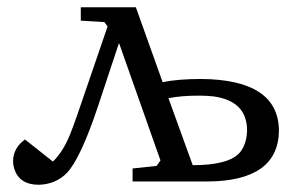

<svg xmlns="http://www.w3.org/2000/svg" viewBox="-20 -501 820 530"><path d="M16 -57Q17 -93 49 -116L126 -55Q154 -82 173 -129Q182 -151 193 -183L277 -428L268 -440L203 -444V-481H355L429 -274Q470 -283 536 -283Q749 -281 750 -140Q748 -1 552 0H346V-36L412 -43L423 -58L309 -381H308L251 -209Q202 -62 164 -23Q133 8 87 9Q33 9 19 -36Q16 -46 16 -57ZM445 -230 512 -45Q613 -45 643 -81Q661 -104 662 -141Q662 -222 569 -235Q550 -237 528 -237Q481 -237 445 -230Z"/></svg>

Font: Khartiya
Style: Regular
Weight: 500
Version: Version 1.0.1